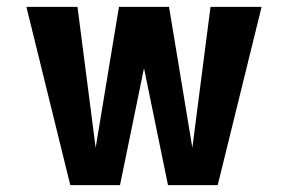

<svg xmlns="http://www.w3.org/2000/svg" viewBox="-20 -540 840 560"><path d="M615 0H470L400 -341L330 0H185L57 -520H206L259 -109L327 -520H473L541 -109L594 -520H743Z"/></svg>

Font: Iosevka Aile Heavy
Style: Regular
Weight: 900
Designer: Belleve Invis
Foundry: Belleve Invis
Version: Version 31.1.0; ttfautohint (v1.8.4)